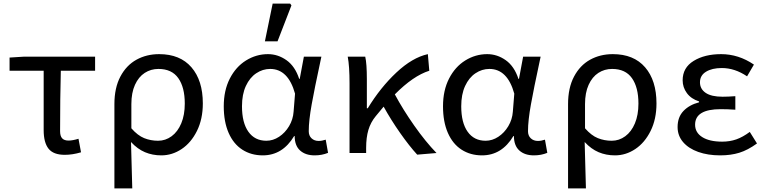

<svg xmlns="http://www.w3.org/2000/svg" viewBox="-20 -848 4243 1064"><path d="M222 -127V-456H33V-529L113 -534H507V-456H317Q313 -303 313 -121Q313 -94 324.5 -81.5Q336 -69 360 -69Q382 -69 415 -79L429 -4Q382 10 339 10Q276 10 249 -24Q222 -58 222 -127Z M862 -548Q978 -548 1041 -475Q1104 -402 1104 -275Q1104 -188 1071.5 -122.5Q1039 -57 986.5 -22Q934 13 874 13Q825 13 783.5 -4.5Q742 -22 706 -61L713 196H614V-271Q614 -361 647 -423.5Q680 -486 736 -517Q792 -548 862 -548ZM1004 -274Q1004 -364 968 -415Q932 -466 858 -466Q816 -466 782 -444Q748 -422 728 -378Q708 -334 708 -271V-137Q743 -97 779 -82.5Q815 -68 856 -68Q897 -68 931 -93Q965 -118 984.5 -164.5Q1004 -211 1004 -274Z M1220 -259Q1220 -347 1253.5 -412.5Q1287 -478 1343.5 -513Q1400 -548 1465 -548Q1520 -548 1567.5 -514.5Q1615 -481 1638 -411H1641L1664 -534H1761L1753 -496Q1724 -362 1707.5 -271Q1691 -180 1691 -121Q1691 -96 1706.5 -81.5Q1722 -67 1746 -67Q1764 -67 1785 -74L1798 -1Q1764 13 1724 13Q1673 13 1643 -14Q1613 -41 1613 -94H1610Q1546 13 1436 13Q1372 13 1323 -18.5Q1274 -50 1247 -111.5Q1220 -173 1220 -259ZM1607 -229 1615 -329Q1577 -466 1477 -466Q1436 -466 1400 -442Q1364 -418 1342.5 -371.5Q1321 -325 1321 -259Q1321 -168 1356.5 -118Q1392 -68 1456 -68Q1493 -68 1526.5 -90Q1560 -112 1582 -149Q1604 -186 1607 -229ZM1491 -828H1588L1595 -818L1518 -619H1448Z M1907 -534H2004Q2013 -495 2013 -409V-248H2018Q2088 -363 2176.5 -446Q2265 -529 2351 -548L2359 -456Q2270 -428 2168 -325Q2213 -241 2275.5 -152Q2338 -63 2399 0L2292 9Q2248 -39 2197.5 -111Q2147 -183 2106 -257L2062 -204Q2034 -170 2021.5 -128Q2009 -86 2009 -28V0H1917V-386Q1917 -482 1907 -534Z M2435 -259Q2435 -347 2468.5 -412.5Q2502 -478 2558.5 -513Q2615 -548 2680 -548Q2735 -548 2782.5 -514.5Q2830 -481 2853 -411H2856L2879 -534H2976L2968 -496Q2939 -362 2922.5 -271Q2906 -180 2906 -121Q2906 -96 2921.5 -81.5Q2937 -67 2961 -67Q2979 -67 3000 -74L3013 -1Q2979 13 2939 13Q2888 13 2858 -14Q2828 -41 2828 -94H2825Q2761 13 2651 13Q2587 13 2538 -18.5Q2489 -50 2462 -111.5Q2435 -173 2435 -259ZM2822 -229 2830 -329Q2792 -466 2692 -466Q2651 -466 2615 -442Q2579 -418 2557.5 -371.5Q2536 -325 2536 -259Q2536 -168 2571.5 -118Q2607 -68 2671 -68Q2708 -68 2741.5 -90Q2775 -112 2797 -149Q2819 -186 2822 -229Z M3376 -548Q3492 -548 3555 -475Q3618 -402 3618 -275Q3618 -188 3585.5 -122.5Q3553 -57 3500.5 -22Q3448 13 3388 13Q3339 13 3297.5 -4.5Q3256 -22 3220 -61L3227 196H3128V-271Q3128 -361 3161 -423.5Q3194 -486 3250 -517Q3306 -548 3376 -548ZM3518 -274Q3518 -364 3482 -415Q3446 -466 3372 -466Q3330 -466 3296 -444Q3262 -422 3242 -378Q3222 -334 3222 -271V-137Q3257 -97 3293 -82.5Q3329 -68 3370 -68Q3411 -68 3445 -93Q3479 -118 3498.5 -164.5Q3518 -211 3518 -274Z M3735 -144Q3735 -199 3767.5 -233Q3800 -267 3854 -281V-286Q3810 -300 3786.5 -332Q3763 -364 3763 -403Q3763 -473 3824 -510.5Q3885 -548 3976 -548Q4073 -548 4158 -490L4120 -425Q4052 -471 3980 -471Q3926 -471 3892.5 -450.5Q3859 -430 3859 -392Q3859 -355 3890.5 -333.5Q3922 -312 3984 -312Q4015 -312 4055 -315V-240Q4013 -243 3974 -243Q3832 -243 3832 -157Q3832 -113 3872 -88Q3912 -63 3982 -63Q4024 -63 4060 -75.5Q4096 -88 4135 -117L4175 -53Q4124 -16 4077 -1.5Q4030 13 3971 13Q3903 13 3849.5 -6Q3796 -25 3765.5 -60.5Q3735 -96 3735 -144Z"/></svg>

Font: Nebula Sans Medium
Style: Regular
Weight: 500
Designer: Paul D. Hunt for Adobe (as Source Sans)
Foundry: Nebula Entertainment & Broadcasting LLC
Version: Version 1.010